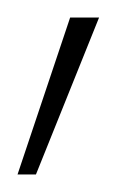

<svg xmlns="http://www.w3.org/2000/svg" viewBox="-37 -76 152 219"><path d="M-17 123 43 -56H76L4 123Z"/></svg>

Font: DM Sans 9pt Thin
Style: Regular
Weight: 250
Version: Version 4.004;gftools[0.9.30]